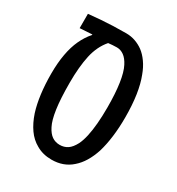

<svg xmlns="http://www.w3.org/2000/svg" viewBox="-158 -740 782 849"><g transform="rotate(30 232.5 -315.5)"><path d="M231.9 9.8Q187 9.8 153.3 -10.3Q122.6 -27.3 101.1 -57.9Q79.6 -88.4 65.4 -130.9Q53.2 -169.4 47.1 -217Q41 -264.6 41 -319.3Q41 -374.5 49.1 -418.7Q57.1 -462.9 73 -497.1Q88.9 -531.2 111.3 -556.6L112.3 -560.1L49.3 -556.2V-629.4Q82 -632.8 111.8 -635Q141.6 -637.2 172.4 -638.4Q203.1 -639.6 239.3 -639.6Q264.2 -639.6 286.1 -631.8Q308.1 -624 326.7 -610.4Q346.2 -595.7 363 -572Q379.9 -548.3 391.6 -516.1Q406.2 -479 413.8 -428.5Q421.4 -377.9 421.4 -314.9Q421.4 -261.7 415.5 -216.1Q409.7 -170.4 398.4 -132.8Q387.2 -98.6 371.1 -72Q355 -45.4 333.5 -26.9Q292.5 9.8 231.9 9.8ZM230.5 -64.9Q252.9 -64.9 270.3 -76.4Q287.6 -87.9 301.8 -115.2Q311.5 -134.8 318.1 -164.3Q324.7 -193.8 327.9 -231.4Q331.1 -269 331.1 -313.5Q331.1 -384.8 323.5 -435.8Q315.9 -486.8 301.3 -514.6Q288.1 -540.5 271.2 -552.7Q254.4 -564.9 234.9 -564.9Q223.1 -564.5 212.6 -564Q202.1 -563.5 191.4 -562Q157.2 -522.5 144.5 -464.6Q131.8 -406.7 131.8 -325.7Q131.8 -244.1 139.2 -192.9Q146.5 -141.6 160.6 -114.7Q173.8 -88.4 190.9 -76.7Q208 -64.9 230.5 -64.9Z"/></g></svg>

Font: Open Sans Condensed Medium
Style: Regular
Weight: 500
Width: 3
Designer: Monotype Design Team
Foundry: Monotype Imaging Inc.
Version: Version 3.000